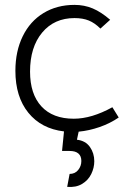

<svg xmlns="http://www.w3.org/2000/svg" viewBox="-20 -533 524 786"><path d="M366 127Q366 154 353.5 179.5Q341 205 316 220Q291 235 255 232L265 179Q287 179 300 163Q313 147 313 126Q313 106 301 95.5Q289 85 265 85H234L242 5Q149 -6 96 -71.5Q43 -137 43 -243Q43 -323 73 -384.5Q103 -446 158 -479.5Q213 -513 285 -513Q325 -513 359.5 -498.5Q394 -484 431 -452L391 -416Q368 -439 343.5 -449Q319 -459 285 -459Q202 -459 152.5 -399.5Q103 -340 103 -240Q103 -148 149.5 -97.5Q196 -47 282 -47Q355 -47 440 -94L466 -52Q431 -28 388 -13Q345 2 302 6L295 39Q330 43 348 68.5Q366 94 366 127Z"/></svg>

Font: Bellota Text
Style: Regular
Weight: 400
Designer: Kemie Guaida
Foundry: Kemie Guaida
Version: Version 4.001